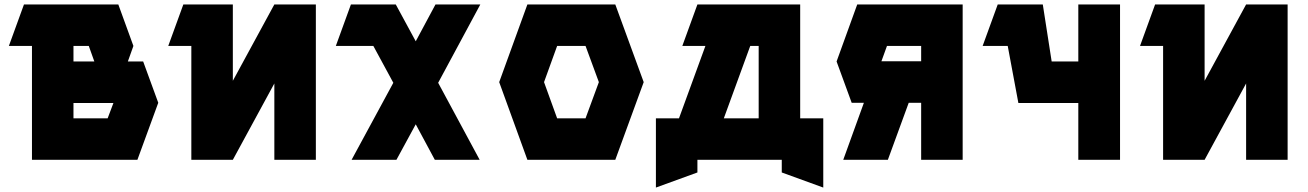

<svg xmlns="http://www.w3.org/2000/svg" viewBox="-20 -720 5891 865"><path d="M20 -513 88 -700H513L581 -513L556 -443H625L693 -257L599 0H124V-513ZM311 -256V-187H465L491 -256ZM311 -443H405L380 -513H311Z M738 -513 806 -700H1029V-356L1216 -700H1403V0H1216V-344L1029 0H842V-513Z M1561 -700H1763L1853 -534L1942 -700H2144L1954 -347L2141 0H1939L1853 -160L1766 0H1564L1752 -347L1662 -513H1493Z M2752 -700 2880 -350 2752 0H2356L2229 -350L2356 -700ZM2490 -187H2618L2678 -350L2618 -513H2490L2431 -350Z M3039 -187 3158 -513H3054L3122 -700H3585V-187H3689V125L3502 57V0H3122V57L2935 125V-187ZM3241 -187H3398V-513H3360Z M3842 -700H4317V0H4130V-257H4074L3980 0H3779L3872 -257H3817L3749 -443ZM4130 -444V-513H3976L3951 -444Z M4475 -700H4678L4718 -443H4838V-700H5026V0H4838V-256H4568L4520 -513H4407Z M5116 -513 5184 -700H5407V-356L5594 -700H5781V0H5594V-344L5407 0H5220V-513Z"/></svg>

Font: Clickuper
Style: Bold
Weight: 700
Designer: Denis Ignatov
Foundry: Denis Ignatov
Version: Version 1.10 April 16, 2021